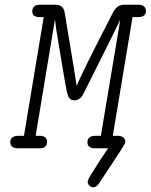

<svg xmlns="http://www.w3.org/2000/svg" viewBox="-20 -631 641 817"><path d="M23.9 -25.9Q23.9 -52.7 58.1 -53.2H82L166 -558.1H148.9Q116.7 -558.1 117.2 -584Q117.2 -593.8 124.5 -602.3Q131.8 -610.8 147.9 -610.8H215.8Q249 -610.8 254.9 -579.1Q303.7 -288.1 306.2 -265.1Q323.2 -311 460.9 -578.1Q478 -611.3 507.8 -610.8H569.8Q585.9 -610.8 593.5 -603Q601.1 -595.2 601.1 -585Q601.1 -558.1 566.9 -558.1H543.9L460 -53.2H478Q513.2 -53.2 513.2 -26.9Q513.2 -19 472.2 42Q435.1 98.1 405.8 143.1Q391.6 166 377 166Q368.2 166 360.6 158.9Q353 151.9 353 142.1Q353 133.3 377.9 95.2Q383.8 85.4 401.9 57.1Q424.8 22.9 439.9 0H381.8Q352.1 -1 352.1 -25.9Q352.1 -52.7 386.2 -53.2H409.2L487.8 -522.9L491.2 -546.9Q485.4 -531.7 337.9 -237.8Q322.8 -203.6 295.9 -204.1Q275.9 -204.1 268.6 -226.1Q261.2 -248 243.2 -361.8Q234.4 -415 229 -446.8Q216.8 -516.6 213.9 -548.8L131.8 -53.2H147.9Q180.2 -53.2 180.2 -26.9Q180.2 0 147.9 0H55.2Q23.9 -1 23.9 -25.9Z"/></svg>

Font: CMU Typewriter Text
Style: LightOblique
Weight: 200
Italic angle: -9.46001°
Version: Version 0.7.0